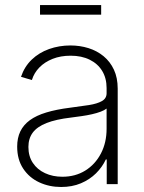

<svg xmlns="http://www.w3.org/2000/svg" viewBox="-20 -728 571 759"><path d="M221.7 11.2Q174.8 11.2 135.3 -7.1Q95.7 -25.4 71.8 -61.3Q47.9 -97.2 47.9 -148.4Q47.9 -182.6 60.3 -208.5Q72.8 -234.4 98.1 -252.9Q123.5 -271.5 163.1 -283.4Q202.6 -295.4 256.8 -302.2Q299.3 -307.6 331.8 -312.7Q364.3 -317.9 382.8 -328.4Q401.4 -338.9 401.4 -359.4V-379.9Q401.4 -418.9 384 -447.5Q366.7 -476.1 334.7 -491.9Q302.7 -507.8 259.3 -507.8Q219.7 -507.8 188.2 -495.4Q156.7 -482.9 135.7 -461.4Q114.7 -439.9 106 -411.6L63 -424.3Q76.7 -464.8 105.5 -492.4Q134.3 -520 174.1 -534.2Q213.9 -548.3 258.3 -548.3Q295.9 -548.3 329.6 -537.8Q363.3 -527.3 389.4 -505.9Q415.5 -484.4 430.4 -452.4Q445.3 -420.4 445.3 -377.4V0H401.9V-97.7H398.4Q384.3 -67.4 359.4 -42.7Q334.5 -18.1 299.8 -3.4Q265.1 11.2 221.7 11.2ZM226.6 -29.3Q277.8 -29.3 317.1 -53.7Q356.4 -78.1 378.9 -121.1Q401.4 -164.1 401.4 -219.2V-298.8Q392.6 -292 377.7 -286.4Q362.8 -280.8 343.5 -276.4Q324.2 -272 303 -269Q281.7 -266.1 260.3 -263.2Q201.2 -256.3 164.1 -241.7Q127 -227.1 109.6 -203.9Q92.3 -180.7 92.3 -147Q92.3 -110.4 109.9 -84Q127.4 -57.6 158 -43.5Q188.5 -29.3 226.6 -29.3ZM379.9 -708V-669.9H138.2V-708Z"/></svg>

Font: Inter 17pt ExtraLight
Style: Regular
Weight: 250
Version: Version 4.001;git-66647c0bb